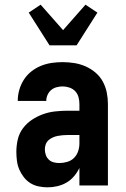

<svg xmlns="http://www.w3.org/2000/svg" viewBox="-20 -794 540 822"><path d="M184 8Q165 8 145.5 4Q126 0 110 -10Q94 -20 82 -35.5Q70 -51 62.5 -68.5Q55 -86 52.5 -105.5Q50 -125 50 -144Q50 -170 56 -196.5Q62 -223 78 -244.5Q94 -266 116.5 -281Q139 -296 164 -305Q189 -314 216 -317Q243 -320 269 -320H320V-349Q320 -364 316 -378.5Q312 -393 302 -403.5Q292 -414 277.5 -419Q263 -424 248 -424Q235 -424 222 -420.5Q209 -417 199 -408.5Q189 -400 183.5 -387.5Q178 -375 178 -362H56Q56 -386 62.5 -409Q69 -432 82 -452.5Q95 -473 114 -488Q133 -503 155 -512Q177 -521 200.5 -524.5Q224 -528 248 -528Q273 -528 298 -524Q323 -520 346 -510Q369 -500 388.5 -483.5Q408 -467 420 -445Q432 -423 437 -398.5Q442 -374 442 -349V0H320V-75Q311 -56 297 -39.5Q283 -23 265 -12.5Q247 -2 226 3Q205 8 184 8ZM234 -96Q251 -96 268 -101Q285 -106 297 -118Q309 -130 314.5 -146.5Q320 -163 320 -180V-216H269Q258 -216 247.5 -215Q237 -214 226.5 -212Q216 -210 206 -205.5Q196 -201 188 -194Q180 -187 176 -176.5Q172 -166 172 -155Q172 -143 176 -131Q180 -119 189 -110.5Q198 -102 210 -99Q222 -96 234 -96ZM192 -600 103 -740 154 -774 250 -665 346 -774 397 -740 308 -600Z"/></svg>

Font: Iosevka Curly Extrabold
Style: Regular
Weight: 800
Monospace: yes
Designer: Belleve Invis
Foundry: Belleve Invis
Version: Version 22.1.2; ttfautohint (v1.8.4)